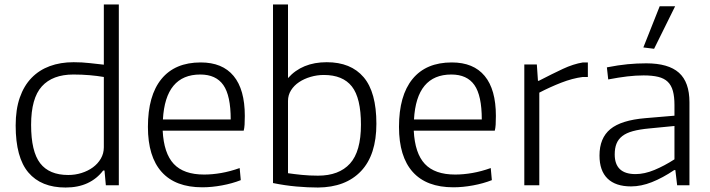

<svg xmlns="http://www.w3.org/2000/svg" viewBox="-20 -828 3175 858"><path d="M285 -46Q316 -46 344.5 -55Q373 -64 395 -80Q417 -96 430.5 -119Q444 -142 444 -170V-484Q415 -489 380.5 -492Q346 -495 308 -495Q215 -495 167 -442Q119 -389 119 -270Q119 -151 159.5 -98.5Q200 -46 285 -46ZM273 10Q164 10 107 -57Q50 -124 50 -267Q50 -339 68.5 -392Q87 -445 121 -480Q155 -515 202.5 -532.5Q250 -550 309 -550Q347 -550 381 -546Q415 -542 444 -539V-808H511V0H453L447 -66H441Q413 -29 371 -9.5Q329 10 273 10Z M875 -495Q719 -495 708 -294H1011Q1011 -401 978 -448Q945 -495 875 -495ZM884 9Q764 9 702.5 -59.5Q641 -128 641 -261Q641 -401 701.5 -475Q762 -549 877 -549Q974 -549 1024 -488.5Q1074 -428 1074 -310Q1074 -287 1073 -271Q1072 -255 1069 -244H707Q712 -143 756.5 -95.5Q801 -48 892 -48Q929 -48 969 -55Q1009 -62 1051 -77L1056 -23Q1018 -8 972 0.5Q926 9 884 9Z M1401 -43Q1495 -43 1544 -97Q1593 -151 1593 -271Q1593 -390 1552.5 -441.5Q1512 -493 1427 -493Q1397 -493 1368 -484.5Q1339 -476 1316.5 -461Q1294 -446 1280.5 -424.5Q1267 -403 1267 -377V-54Q1294 -50 1328.5 -46.5Q1363 -43 1401 -43ZM1401 10Q1356 10 1305 5.5Q1254 1 1200 -10V-808H1267V-479Q1330 -550 1440 -550Q1548 -550 1605 -483Q1662 -416 1662 -275Q1662 -136 1593.5 -63.5Q1525 9 1401 10Z M1997 -495Q1841 -495 1830 -294H2133Q2133 -401 2100 -448Q2067 -495 1997 -495ZM2006 9Q1886 9 1824.5 -59.5Q1763 -128 1763 -261Q1763 -401 1823.5 -475Q1884 -549 1999 -549Q2096 -549 2146 -488.5Q2196 -428 2196 -310Q2196 -287 2195 -271Q2194 -255 2191 -244H1829Q1834 -143 1878.5 -95.5Q1923 -48 2014 -48Q2051 -48 2091 -55Q2131 -62 2173 -77L2178 -23Q2140 -8 2094 0.5Q2048 9 2006 9Z M2323 -540H2379L2384 -467H2388Q2448 -498 2495 -520Q2542 -542 2585 -549H2607V-484H2584Q2538 -478 2488 -458.5Q2438 -439 2390 -414V0H2323Z M2855 -616 2928 -800H2997L2903 -610ZM2820 -50Q2860 -50 2904.5 -68.5Q2949 -87 2994 -116V-265L2881 -254Q2838 -250 2808.5 -242Q2779 -234 2761 -220Q2743 -206 2735 -186Q2727 -166 2727 -138Q2727 -50 2820 -50ZM2800 5Q2731 5 2695 -30Q2659 -65 2659 -133Q2659 -211 2707.5 -251Q2756 -291 2864 -300L2994 -311V-359Q2994 -396 2987 -421.5Q2980 -447 2964 -462.5Q2948 -478 2921.5 -484.5Q2895 -491 2856 -491Q2821 -491 2783 -486.5Q2745 -482 2698 -473L2692 -527Q2743 -537 2784.5 -541Q2826 -545 2868 -545Q2967 -545 3014 -503Q3061 -461 3061 -371V0H3006L2998 -68H2993Q2941 -33 2893 -14Q2845 5 2800 5Z"/></svg>

Font: EncodeSans
Style: Light
Weight: 300
Designer: Pablo Impallari, Andres Torresi
Foundry: Pablo Impallari, Andres Torresi
Version: Version 1.000; ttfautohint (v1.4.1)